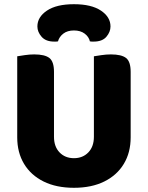

<svg xmlns="http://www.w3.org/2000/svg" viewBox="-20 -876 704 914"><path d="M332 18Q248 18 187.5 -12Q127 -42 94.5 -96Q62 -150 62 -222V-283H237V-225Q237 -178 263.5 -150.5Q290 -123 332 -123Q374 -123 400.5 -150.5Q427 -178 427 -225V-283H602V-222Q602 -150 569.5 -96Q537 -42 476.5 -12Q416 18 332 18ZM237 -256H62V-608Q74 -610 97.5 -613.5Q121 -617 143 -617Q193 -617 215 -600Q237 -583 237 -534ZM602 -254H427V-608Q439 -610 462.5 -613.5Q486 -617 508 -617Q558 -617 580 -600Q602 -583 602 -534ZM332 -731Q301 -731 281.5 -716Q262 -701 256 -679Q251 -678 247 -678Q243 -678 238 -678Q198 -678 178 -701Q158 -724 158 -750Q158 -795 203.5 -825.5Q249 -856 332 -856Q415 -856 460.5 -825.5Q506 -795 506 -750Q506 -724 486.5 -701Q467 -678 426 -678Q422 -678 417.5 -678Q413 -678 408 -679Q403 -701 383 -716Q363 -731 332 -731Z"/></svg>

Font: Baloo Tamma 2 ExtraBold
Style: Regular
Weight: 800
Designer: Divya Kowshik, Shuchita Grover and Ek Type
Foundry: Ek Type
Version: Version 1.700